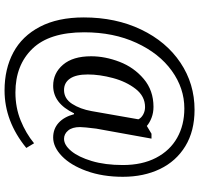

<svg xmlns="http://www.w3.org/2000/svg" viewBox="-36 -718 896 865"><g transform="rotate(90 412.5 -286.0)"><path d="M59 -215Q59 -359 113.5 -473Q168 -587 263 -650.5Q358 -714 475 -714Q571 -714 639 -672.5Q707 -631 742 -558Q777 -485 777 -391Q777 -300 751 -228Q725 -156 684 -116.5Q643 -77 600 -77Q561 -77 534 -101.5Q507 -126 495 -171H491Q446 -77 367 -77Q310 -77 272 -121.5Q234 -166 234 -248Q234 -311 259 -376Q284 -441 336 -485Q388 -529 462 -529Q488 -529 510.5 -520.5Q533 -512 548 -499L583 -520H605L560 -271Q553 -215 553 -198Q553 -163 568.5 -144.5Q584 -126 606 -126Q634 -126 661 -158.5Q688 -191 706 -251Q724 -311 724 -391Q724 -478 691.5 -540.5Q659 -603 601.5 -635.5Q544 -668 469 -668Q378 -668 299.5 -611.5Q221 -555 173.5 -452Q126 -349 126 -217Q126 -60 200 16.5Q274 93 397 93Q465 93 523 69.5Q581 46 626 9L647 44Q527 142 388 142Q291 142 217 102.5Q143 63 101 -17.5Q59 -98 59 -215ZM481 -250 518 -461Q512 -474 496.5 -482.5Q481 -491 463 -491Q414 -491 381 -448.5Q348 -406 332 -346Q316 -286 316 -233Q316 -180 334.5 -153Q353 -126 386 -126Q425 -126 448.5 -162.5Q472 -199 481 -250Z"/></g></svg>

Font: Noto Serif Narrow
Style: Regular
Weight: 400
Width: 4
Designer: Monotype Design Team
Foundry: Monotype Imaging Inc.
Version: Version 1.001